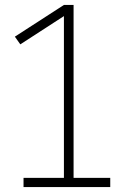

<svg xmlns="http://www.w3.org/2000/svg" viewBox="-20 -755 540 775"><path d="M75 0V-37H238V-690L62 -576L40 -607L238 -735H277V-37H425V0Z"/></svg>

Font: Iosevka Slab Extralight
Style: Regular
Weight: 200
Monospace: yes
Designer: Belleve Invis
Foundry: Belleve Invis
Version: Version 11.1.1; ttfautohint (v1.8.3)